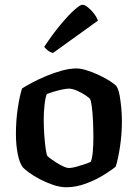

<svg xmlns="http://www.w3.org/2000/svg" viewBox="-20 -788 580 808"><path d="M259 0Q233 0 203.5 -10Q174 -20 147.5 -34Q121 -48 102 -62Q83 -76 76 -84Q62 -102 54.5 -140.5Q47 -179 47 -224Q47 -282 55 -334Q63 -386 73 -416Q87 -425 113 -439Q139 -453 172 -467Q205 -481 239 -490.5Q273 -500 302 -500Q320 -500 345.5 -492Q371 -484 396.5 -472Q422 -460 442.5 -447Q463 -434 471 -424Q479 -411 483.5 -386Q488 -361 490.5 -332.5Q493 -304 493 -279Q493 -223 485 -170.5Q477 -118 467 -87Q451 -73 417 -52Q383 -31 341.5 -15.5Q300 0 259 0ZM271 -81Q282 -81 300.5 -86Q319 -91 336.5 -97Q354 -103 362 -107Q368 -121 370.5 -150Q373 -179 373 -208Q373 -240 371.5 -276Q370 -312 366.5 -338.5Q363 -365 359 -371Q356 -376 340.5 -386.5Q325 -397 305 -406Q285 -415 270 -415Q259 -415 240.5 -411Q222 -407 204 -401.5Q186 -396 177 -392Q171 -379 167.5 -347Q164 -315 164 -286Q164 -251 166.5 -217.5Q169 -184 172.5 -160.5Q176 -137 179 -132Q182 -128 199.5 -115.5Q217 -103 237.5 -92Q258 -81 271 -81ZM203 -565Q191 -568 181 -576Q171 -584 166 -591Q200 -642 233 -682Q266 -722 291.5 -745Q317 -768 327 -768Q336 -768 349.5 -757.5Q363 -747 375 -731.5Q387 -716 392 -701Z"/></svg>

Font: Texturina SemiBold
Style: Regular
Weight: 600
Designer: Guillermo Torres Carreño
Foundry: Omnibus-Type
Version: Version 1.002; ttfautohint (v1.8.3)